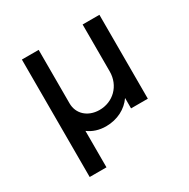

<svg xmlns="http://www.w3.org/2000/svg" viewBox="-158 -645 976 991"><g transform="rotate(-30 330.0 -150.0)"><path d="M304 16C372 16 429 -15 461 -62V0H561V-500H461V-220C461 -136 398 -73 315 -74C247 -75 199 -119 199 -181V-500H99V200H199V-17C227 4 263 16 304 16Z"/></g></svg>

Font: Uncut Plan8
Style: Regular
Weight: 400
Designer: Kasper Nordkvist
Foundry: UNCUT.wtf
Version: Version 1.002;Glyphs 3.1.2 (3151)